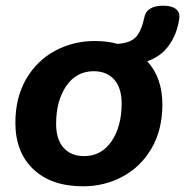

<svg xmlns="http://www.w3.org/2000/svg" viewBox="-20 -644 650 674"><path d="M34 -213Q34 -301 71.5 -366Q109 -431 173 -465.5Q237 -500 312 -500Q358 -500 392 -490Q439 -493 458 -515Q477 -537 486 -580Q493 -624 553 -624Q583 -624 598 -612Q613 -600 609 -577Q601 -523 572.5 -484Q544 -445 497 -429Q550 -371 550 -277Q550 -189 512.5 -124Q475 -59 411 -24.5Q347 10 272 10Q160 10 97 -50Q34 -110 34 -213ZM407 -281Q407 -335 381 -364.5Q355 -394 309 -394Q248 -394 212.5 -342Q177 -290 177 -209Q177 -155 203 -125.5Q229 -96 275 -96Q336 -96 371.5 -148Q407 -200 407 -281Z"/></svg>

Font: SN Pro Bold
Style: Bold Italic
Weight: 700
Italic angle: -9°
Designer: Tobias Whetton
Foundry: Supernotes
Version: Version 1.003